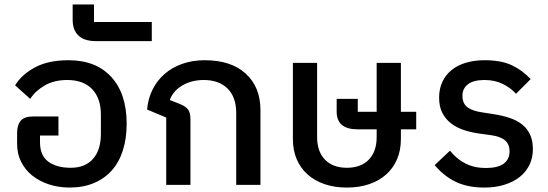

<svg xmlns="http://www.w3.org/2000/svg" viewBox="-20 -832 2468 864"><path d="M293 12Q243 12 199.5 -2.5Q156 -17 124.5 -42.5Q93 -68 75 -104Q57 -140 57 -184V-234Q57 -269 73 -288.5Q89 -308 131 -308H243V-222H160V-192Q160 -132 197.5 -104.5Q235 -77 298 -77Q363 -77 398.5 -117Q434 -157 434 -230V-316Q434 -390 394.5 -431Q355 -472 283 -472Q223 -472 180.5 -447Q138 -422 116 -387L48 -448Q77 -496 137 -528.5Q197 -561 288 -561Q412 -561 481 -485.5Q550 -410 550 -275Q550 -209 533 -155.5Q516 -102 483 -65Q450 -28 402 -8Q354 12 293 12Z M411 -647Q359 -647 333 -672Q307 -697 307 -742V-812H403V-733H663V-647Z M728 -303 642 -339Q646 -388 666.5 -429Q687 -470 721 -499.5Q755 -529 801 -545Q847 -561 901 -561Q1020 -561 1086 -500.5Q1152 -440 1152 -337V0H1043V-323Q1043 -395 1004 -433.5Q965 -472 897 -472Q842 -472 800.5 -447.5Q759 -423 744 -382L787 -365Q815 -354 826 -339.5Q837 -325 837 -297V0H728Z M1541 12Q1485 12 1440 -3.5Q1395 -19 1363.5 -47.5Q1332 -76 1315 -116Q1298 -156 1298 -206V-549H1407V-215Q1407 -150 1442.5 -113.5Q1478 -77 1541 -77Q1604 -77 1639.5 -113.5Q1675 -150 1675 -215V-250H1589Q1495 -250 1495 -330V-387H1590V-329H1675V-549H1784V-329H1853V-250H1784V-206Q1784 -156 1767 -116Q1750 -76 1718.5 -47.5Q1687 -19 1642 -3.5Q1597 12 1541 12Z M2160 12Q2083 12 2029.5 -14.5Q1976 -41 1936 -89L2005 -154Q2035 -116 2075 -96Q2115 -76 2166 -76Q2220 -76 2246.5 -95.5Q2273 -115 2273 -151Q2273 -183 2252.5 -200.5Q2232 -218 2188 -224L2137 -231Q2100 -236 2067 -247Q2034 -258 2009.5 -277Q1985 -296 1970.5 -324Q1956 -352 1956 -393Q1956 -433 1971 -464.5Q1986 -496 2013 -517.5Q2040 -539 2077.5 -550Q2115 -561 2160 -561Q2235 -561 2283 -538.5Q2331 -516 2368 -476L2302 -410Q2279 -436 2243 -454Q2207 -472 2160 -472Q2111 -472 2086 -453Q2061 -434 2061 -401Q2061 -366 2084 -349Q2107 -332 2152 -326L2203 -318Q2242 -312 2274.5 -301Q2307 -290 2330 -271.5Q2353 -253 2365.5 -226Q2378 -199 2378 -161Q2378 -122 2362.5 -90Q2347 -58 2318.5 -35.5Q2290 -13 2249.5 -0.5Q2209 12 2160 12Z"/></svg>

Font: IBM Plex Thai Medium
Style: Regular
Weight: 500
Designer: Mike Abbink, Paul van der Laan, Pieter van Rosmalen, Ben Mitchell, Mark Frömberg
Foundry: Bold Monday
Version: Version 1.0